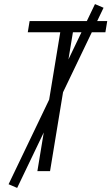

<svg xmlns="http://www.w3.org/2000/svg" viewBox="-20 -838 545 940"><path d="M163 0 275 -680H116L125 -735H505L496 -680H337L225 0ZM64 82 22 64 445 -818 487 -800Z"/></svg>

Font: Iosevka Light
Style: Italic
Weight: 300
Italic angle: -9°
Monospace: yes
Designer: Belleve Invis
Foundry: Belleve Invis
Version: Version 32.5.0; ttfautohint (v1.8.4)